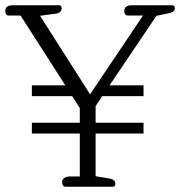

<svg xmlns="http://www.w3.org/2000/svg" viewBox="-28 -709 684 729"><path d="M208 -17Q208 -27 215.5 -33Q223 -39 237 -39H275V-202H93V-243H275V-299L246 -344H93V-385H220L50 -650H5Q-1 -650 -4.5 -654.5Q-8 -659 -8 -667Q-8 -689 20 -689H196Q206 -689 206 -678Q206 -660 183 -657L124 -649L314 -351L515 -650H457Q451 -650 447.5 -654.5Q444 -659 444 -667Q444 -689 472 -689H626Q636 -689 636 -678Q636 -664 615 -659L566 -649L388 -385H517V-344H360L335 -306V-243H517V-202H335V-40L388 -31Q410 -27 410 -11Q410 0 400 0H221Q215 0 211.5 -4.5Q208 -9 208 -17Z"/></svg>

Font: Maitree Light
Style: Regular
Weight: 300
Designer: CadsonDemak Team
Foundry: CadsonDemak
Version: Version 1.001